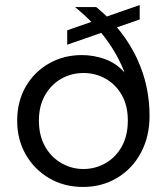

<svg xmlns="http://www.w3.org/2000/svg" viewBox="-20 -728 661 760"><path d="M309 12Q233 12 174 -23Q115 -58 81.5 -117Q48 -176 48 -250Q48 -326 81.5 -384.5Q115 -443 173.5 -476.5Q232 -510 304 -510Q351 -510 395.5 -494Q440 -478 473 -441Q460 -475 441.5 -508.5Q423 -542 399 -574.5Q375 -607 345 -638Q315 -669 277 -700H361Q417 -654 457 -602.5Q497 -551 522.5 -496Q548 -441 560 -384.5Q572 -328 572 -270Q572 -187 537.5 -123Q503 -59 443 -23.5Q383 12 309 12ZM310 -59Q357 -59 397.5 -82Q438 -105 462 -148Q486 -191 486 -251Q486 -310 462 -352Q438 -394 398 -416.5Q358 -439 311 -439Q263 -439 223 -416.5Q183 -394 158.5 -351.5Q134 -309 134 -251Q134 -191 158.5 -148Q183 -105 223.5 -82Q264 -59 310 -59ZM246 -551V-608L533 -708V-651Z"/></svg>

Font: DM Sans 17pt
Style: Regular
Weight: 400
Version: Version 4.004;gftools[0.9.30]